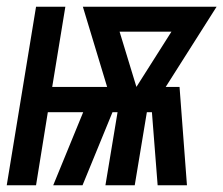

<svg xmlns="http://www.w3.org/2000/svg" viewBox="-38 -550 663 570"><path d="M-18 0 69 -530H156L117 -292H280L208 -530H605L454 -292H495L517 0H430L413 -217H398L362 0H275L311 -217H296L207 0H120L209 -217H104L69 0ZM367 -292 471 -456H317Z"/></svg>

Font: Iosevka Curly SmBdEx
Style: Italic
Weight: 600
Width: 7
Italic angle: -9°
Monospace: yes
Designer: Belleve Invis
Foundry: Belleve Invis
Version: Version 11.1.0; ttfautohint (v1.8.3)